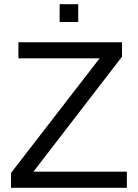

<svg xmlns="http://www.w3.org/2000/svg" viewBox="-20 -888 651 908"><path d="M580 0H32V-70L451 -612H67V-688H557V-620L138 -76H580ZM262 -784V-868H350V-784Z"/></svg>

Font: Libra Sans
Style: Regular
Weight: 400
Foundry: Context Ltd
Version: Version 1.000; ttfautohint (v1.3)